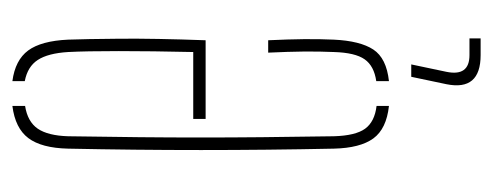

<svg xmlns="http://www.w3.org/2000/svg" viewBox="-263 -381 796 310"><g transform="rotate(-90 135.0 -226.0)"><path d="M50 -85Q45.5 -299.5 50 -514Q51 -557 67 -578.2Q83 -599.5 119 -604V-583.5Q93.5 -579.5 82.2 -563Q71 -546.5 70 -514Q69 -450.5 68.5 -399.2Q68 -348 68 -300.2Q68 -252.5 68.5 -200.8Q69 -149 70 -85Q71 -50 82.2 -34.5Q93.5 -19 119 -16V4Q82 0 66.5 -21.2Q51 -42.5 50 -85ZM98 -292V-312H206Q207.5 -379 207.5 -432.2Q207.5 -485.5 206 -514Q204 -546.5 193.2 -563Q182.5 -579.5 159 -584V-604Q193 -599.5 208.5 -578.5Q224 -557.5 226 -514Q227 -487 227.5 -430.8Q228 -374.5 225 -292ZM159 4V-16.5Q183.5 -20 194.2 -35.2Q205 -50.5 206 -85Q207 -107.5 206.8 -133.2Q206.5 -159 205 -191H225Q226.5 -159 226.8 -133Q227 -107 226 -85Q224 -42.5 210 -21.2Q196 0 159 4ZM228 152H201Q143 152 154 97L166 40H186L174 97Q166.5 134 201 134H228Z"/></g></svg>

Font: Big Shoulders Stencil Display Thin
Style: Regular
Weight: 100
Designer: Patric King
Foundry: XO Type Co
Version: Version 1.000